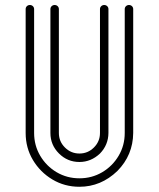

<svg xmlns="http://www.w3.org/2000/svg" viewBox="-20 -732 623 753"><path d="M291.5 -96.7Q244.6 -96.7 211.2 -130.1Q177.7 -163.6 177.7 -210.4V-696.3Q177.7 -703.1 182.6 -707.8Q187.5 -712.4 194.3 -712.4Q201.2 -712.4 206.1 -707.8Q210.9 -703.1 210.9 -696.3V-210.4Q210.9 -177.2 234.6 -153.6Q258.3 -129.9 291.5 -129.9Q324.7 -129.9 348.4 -153.6Q372.1 -177.2 372.1 -210.4V-696.3Q372.1 -703.1 377 -707.8Q381.8 -712.4 388.7 -712.4Q395.5 -712.4 400.4 -707.8Q405.3 -703.1 405.3 -696.3V-210.4Q404.8 -163.6 372.1 -129.9Q336.9 -96.7 291.5 -96.7ZM291.5 0.5Q233.4 0.5 185.5 -28.1Q137.7 -56.6 109.1 -104.5Q80.6 -152.3 80.6 -210.4V-696.3Q80.6 -703.1 85.4 -707.8Q90.3 -712.4 97.2 -712.4Q104 -712.4 108.9 -707.8Q113.8 -703.1 113.8 -696.3V-210.4Q113.8 -161.6 137.7 -121.1Q161.6 -80.6 202.1 -56.6Q242.7 -32.7 291.5 -32.7Q340.3 -32.7 380.9 -56.6Q421.4 -80.6 445.3 -121.1Q469.2 -161.6 469.2 -210.4V-696.3Q469.2 -703.1 474.1 -707.8Q479 -712.4 485.8 -712.4Q492.7 -712.4 497.6 -707.8Q502.4 -703.1 502.4 -696.3V-210.4Q501.5 -123.5 440.4 -61.5Q376 0.5 291.5 0.5Z"/></svg>

Font: Neon Sans
Style: Regular
Weight: 400
Designer: GGBot
Version: 0.80